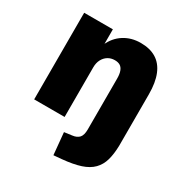

<svg xmlns="http://www.w3.org/2000/svg" viewBox="-164 -636 913 956"><g transform="rotate(30 293.0 -158.0)"><path d="M275 193 263 67 307 61Q333 58 346 43.5Q359 29 359 -4V-296Q359 -323 352.5 -339.5Q346 -356 334 -363Q322 -370 304 -370Q282 -370 265 -359.5Q248 -349 238 -330Q228 -311 228 -285V0H53V-498H218V-408H215Q236 -456 277.5 -482.5Q319 -509 373 -509Q426 -509 462 -487Q498 -465 516.5 -420Q535 -375 535 -307V-13Q534 36 524 71.5Q514 107 490 131.5Q466 156 425 169.5Q384 183 320 189Z"/></g></svg>

Font: Nunito Sans 10pt SemiCondensed Black
Style: Regular
Weight: 900
Width: 4
Designer: Vernon Adams
Foundry: Vernon Adams
Version: Version 3.101;gftools[0.9.27]